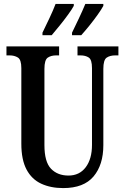

<svg xmlns="http://www.w3.org/2000/svg" viewBox="-20 -951 637 981"><path d="M303 10Q239 10 190.5 -12.5Q142 -35 115.5 -85Q89 -135 89 -217V-603Q89 -646 71.5 -657Q54 -668 29 -668H13V-714H282V-668H267Q241 -668 224 -656.5Q207 -645 207 -599V-210Q207 -124 240.5 -89Q274 -54 330 -54Q386 -54 418 -96.5Q450 -139 450 -211V-603Q450 -646 433.5 -657Q417 -668 391 -668H376V-714H585V-668H569Q542 -668 525 -656.5Q508 -645 508 -599V-209Q508 -109 458 -49.5Q408 10 303 10ZM348 -784Q366 -821 384 -859Q402 -897 416 -931H508V-921Q499 -904 479.5 -876.5Q460 -849 437 -820.5Q414 -792 395 -771H348ZM197 -784Q215 -821 233 -859Q251 -897 264 -931H357V-921Q348 -904 328 -876.5Q308 -849 285 -820.5Q262 -792 244 -771H197Z"/></svg>

Font: Noto Serif Tamil ExtraCondensed SemiBold
Style: Italic
Weight: 600
Width: 2
Italic angle: -12°
Designer: Indian Type Foundry, Tom Grace, and the Monotype Design Team
Foundry: Monotype Imaging Inc.
Version: Version 2.003; ttfautohint (v1.8.4.7-5d5b)